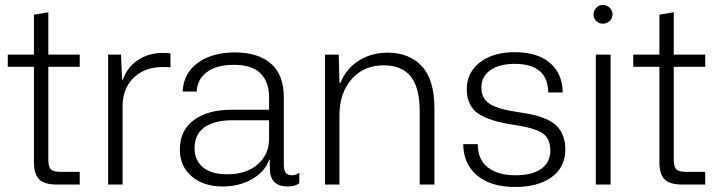

<svg xmlns="http://www.w3.org/2000/svg" viewBox="-20 -740 2881 770"><path d="M206.1 0Q157.2 0 136.7 -21.2Q116.2 -42.5 116.2 -88.9V-472.2H11.2V-521H116.2V-681.2L173.8 -690.9V-521H299.8V-472.2H173.8V-100.1Q173.8 -70.8 184.1 -60.8Q194.3 -50.8 223.1 -50.8H299.8V0Z M413.6 0V-521H465.3L469.7 -419.9H472.7Q489.7 -470.2 533 -499Q576.2 -527.8 632.3 -527.8Q646 -527.8 663.6 -525.9V-470.2Q655.8 -471.2 632.3 -471.2Q564.5 -471.2 520.5 -432.4Q476.6 -393.6 471.7 -325.2V0Z M873 7.8Q795.9 7.8 748.5 -33Q701.2 -73.7 701.2 -140.1Q701.2 -216.3 756.8 -258.1Q812.5 -299.8 908.2 -299.8H1059.1V-350.1Q1059.1 -411.1 1024.9 -445.6Q990.7 -480 918.9 -480Q848.6 -480 809.6 -450.9Q770.5 -421.9 769 -373H712.4Q715.8 -446.3 773.4 -488Q831.1 -529.8 922.4 -529.8Q1014.6 -529.8 1066.4 -485.1Q1118.2 -440.4 1118.2 -349.1V-81.1Q1118.2 -56.6 1126 -46.9Q1133.8 -37.1 1150.4 -37.1Q1168 -37.1 1180.2 -47.9V-4.9Q1162.6 7.8 1133.3 7.8Q1062 7.8 1062 -65.9V-99.1H1059.1Q1042 -50.8 990.7 -21.5Q939.5 7.8 873 7.8ZM760.3 -146Q760.3 -96.7 794.2 -68.8Q828.1 -41 891.1 -41Q967.8 -41 1013.4 -80.8Q1059.1 -120.6 1059.1 -183.1V-257.8H913.1Q840.3 -257.8 800.3 -229.7Q760.3 -201.7 760.3 -146Z M1283.2 0V-521H1338.4L1341.3 -408.2H1345.2Q1370.1 -466.8 1420.4 -497.8Q1470.7 -528.8 1534.2 -528.8Q1620.6 -528.8 1671.4 -474.9Q1722.2 -420.9 1722.2 -305.2V0H1663.1V-293.9Q1663.1 -388.2 1627.4 -433.1Q1591.8 -478 1518.1 -478Q1438.5 -478 1389.9 -422.1Q1341.3 -366.2 1341.3 -278.8V0Z M2045.9 9.8Q1947.8 9.8 1892.8 -36.9Q1837.9 -83.5 1837.9 -162.1H1896Q1896 -100.1 1936.5 -68.6Q1977.1 -37.1 2046.9 -37.1Q2114.3 -37.1 2150.6 -63Q2187 -88.9 2187 -136.2Q2187 -185.1 2155.3 -206.1Q2123.5 -227.1 2043.9 -238.8Q1942.9 -253.9 1897.5 -284.7Q1852.1 -315.4 1852.1 -382.8Q1852.1 -449.2 1904.8 -490Q1957.5 -530.8 2043.9 -530.8Q2134.8 -530.8 2185.3 -487.8Q2235.8 -444.8 2236.8 -369.1H2178.7Q2177.2 -483.9 2043.9 -483.9Q1981.4 -483.9 1946 -458.3Q1910.6 -432.6 1910.6 -389.2Q1910.6 -343.8 1945.3 -322.5Q1980 -301.3 2060.1 -290Q2096.7 -284.7 2123 -278.3Q2149.4 -272 2174.1 -260.7Q2198.7 -249.5 2213.9 -233.9Q2229 -218.3 2238 -195.1Q2247.1 -171.9 2247.1 -141.1Q2247.1 -69.3 2192.6 -29.8Q2138.2 9.8 2045.9 9.8Z M2369.6 0V-521H2428.7V0ZM2397.5 -720.2Q2413.1 -720.2 2424.8 -709Q2436.5 -697.8 2436.5 -682.1Q2436.5 -666.5 2425 -655.8Q2413.6 -645 2397.5 -645Q2382.3 -645 2371.3 -655.8Q2360.4 -666.5 2360.4 -682.1Q2360.4 -697.8 2371.3 -709Q2382.3 -720.2 2397.5 -720.2Z M2714.4 0Q2665.5 0 2645 -21.2Q2624.5 -42.5 2624.5 -88.9V-472.2H2519.5V-521H2624.5V-681.2L2682.1 -690.9V-521H2808.1V-472.2H2682.1V-100.1Q2682.1 -70.8 2692.4 -60.8Q2702.6 -50.8 2731.4 -50.8H2808.1V0Z"/></svg>

Font: Lumene Sans Light
Style: Regular
Weight: 300
Designer: Deni Anggara
Version: Version 1.003;Glyphs 3.1.2 (3151)